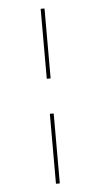

<svg xmlns="http://www.w3.org/2000/svg" viewBox="-52 -629 409 781"><g transform="rotate(-5 152.5 -238.0)"><path d="M144.5 -309.6H160.2V-595.2H144.5ZM144.5 119.1H160.2V-166.5H144.5Z"/></g></svg>

Font: Now Thin
Style: Regular
Weight: 100
Designer: Alfredo Marco Pradil
Foundry: Alfredo Marco Pradil
Version: Version 1.200;hotconv 1.0.109;makeotfexe 2.5.65596